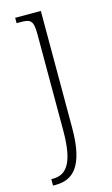

<svg xmlns="http://www.w3.org/2000/svg" viewBox="-120 -581 505 867"><g transform="rotate(-15 132.0 -148.0)"><path d="M15 240H28C108 240 166 191 166 11V-536H46V-511H63C111 -511 124 -504 124 -438V12C124 164 86 210 23 210H15Z"/></g></svg>

Font: Noto Serif Sinhala SemiCondensed ExtraLight
Style: Regular
Weight: 200
Width: 4
Designer: Jelle Bosma - Monotype Design Team
Foundry: Monotype Imaging Inc.
Version: Version 2.007